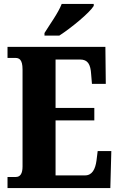

<svg xmlns="http://www.w3.org/2000/svg" viewBox="-20 -951 603 971"><path d="M205 -784V-771H280C339 -809 433 -886 454 -921V-931H292C275 -886 230 -825 205 -784ZM18 0H538L543 -187H474L468 -139C462 -95 446 -64 410 -64H261V-342H457V-405H261V-650H385C424 -650 438 -626 441 -575L445 -527H515L513 -714H18V-658H58C76 -658 94 -651 94 -600V-109C94 -74 83 -56 60 -56H18Z"/></svg>

Font: Noto Serif Georgian ExtraCondensed Black
Style: Regular
Weight: 900
Width: 2
Designer: Monotype Design Team, Akaki Razmadze
Foundry: Google LLC
Version: Version 2.003